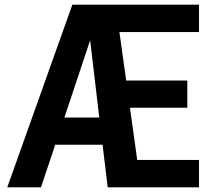

<svg xmlns="http://www.w3.org/2000/svg" viewBox="-20 -800 910 820"><path d="M830 0H440L418 -182H216L155 0H11L289 -780H830V-663H490L519 -456H780V-340H535L566 -117H830ZM404 -298 365 -628 255 -298Z"/></svg>

Font: Tanohe Sans SemiBold
Style: Regular
Weight: 600
Designer: Village Type and Design LLC & Cristiano Sobral
Foundry: Cooper Hewitt Smithsonian Design Museum
Version: Version 1.00;September 29, 2021;FontCreator 13.0.0.2655 64-b